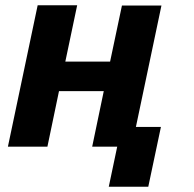

<svg xmlns="http://www.w3.org/2000/svg" viewBox="-20 -557 738 729"><path d="M10 0 123 -537H273L228 -323H398L443 -536H593L496 -75H591L543 152H393L425 0H330L374 -211H204L160 0Z"/></svg>

Font: Geist
Style: Bold Italic
Weight: 700
Italic angle: -12°
Designer: Basement.studio, Andrés Briganti, Mateo Zaragoza
Foundry: Basement.studio, Vercel, Andrés Briganti, Guido Ferreyra, Mateo Zaragoza
Version: Version 1.500; ttfautohint (v1.8.4.7-5d5b)